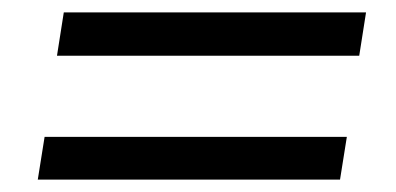

<svg xmlns="http://www.w3.org/2000/svg" viewBox="-20 -442 640 310"><path d="M72 -352 83 -422H571L560 -352ZM41 -152 52 -221H540L529 -152Z"/></svg>

Font: Nunito Sans 10pt Medium
Style: Italic
Weight: 500
Italic angle: -9°
Designer: Vernon Adams
Foundry: Vernon Adams
Version: Version 3.101;gftools[0.9.27]